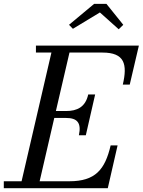

<svg xmlns="http://www.w3.org/2000/svg" viewBox="-65 -990 750 1010"><path d="M460.5 -924.5 559.5 -836 583.5 -859.5 495 -969.5H430L298 -859.5L318.5 -838.5ZM283 -369.5C339.5 -369.5 364.5 -345.5 350 -278.5H386.5L435.5 -493H399C384.5 -426 339.5 -406 283 -406H229L300.5 -713.5H474C591 -713.5 606 -652 581 -545H617.5L665.5 -750H124V-713.5H205.5L48.5 -36.5H-45V0H502L553.5 -225H517C487.5 -98 436.5 -36.5 300 -36.5H143.5L220.5 -369.5Z"/></svg>

Font: Bodoni* 06pt
Style: Italic
Weight: 400
Italic angle: -13°
Version: Version 2.3